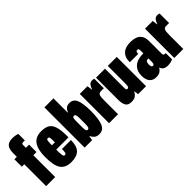

<svg xmlns="http://www.w3.org/2000/svg" viewBox="92 -1586 2447 2447"><g transform="rotate(-45 1316.0 -362.5)"><path d="M54 0V-394H10V-528H54V-590Q54 -653 71.5 -684.5Q89 -716 118.5 -726.5Q148 -737 185 -737Q196 -737 213 -735Q230 -733 247.5 -729.5Q265 -726 274 -720V-604H239Q228 -604 222.5 -597Q217 -590 217 -581V-528H274V-394H217V0Z M498 12Q398 12 352.5 -51Q307 -114 307 -264Q307 -366 330 -426.5Q353 -487 397 -513.5Q441 -540 504 -540Q573 -540 615 -515.5Q657 -491 676 -431Q695 -371 695 -264V-238H474Q474 -171 478.5 -140.5Q483 -110 502 -110Q522 -110 526.5 -129.5Q531 -149 531 -192H693Q693 -85 646.5 -36.5Q600 12 498 12ZM474 -316H528Q528 -377 524.5 -397.5Q521 -418 501 -418Q483 -418 478.5 -396.5Q474 -375 474 -316Z M1004 12Q959 12 935 -8.5Q911 -29 897 -59H892L883 0H748V-725H911V-469H916Q927 -499 948.5 -519.5Q970 -540 1013 -540Q1081 -540 1108 -475Q1135 -410 1135 -272Q1135 -133 1106.5 -60.5Q1078 12 1004 12ZM938 -133Q955 -133 961.5 -150Q968 -167 968 -208V-309Q968 -350 961.5 -367Q955 -384 938 -384Q920 -384 915 -367Q910 -350 910 -309V-208Q910 -167 915 -150Q920 -133 938 -133Z M1188 0V-528H1327L1336 -458H1340Q1351 -494 1370 -517Q1389 -540 1420 -540Q1428 -540 1437.5 -538.5Q1447 -537 1456 -533V-362H1403Q1377 -362 1365.5 -347Q1354 -332 1352 -303.5Q1350 -275 1350 -235V0Z M1585 12Q1524 12 1502.5 -25Q1481 -62 1481 -126V-528H1643V-178Q1643 -143 1663 -143Q1686 -143 1689.5 -168Q1693 -193 1693 -226V-528H1855V0H1712L1703 -59H1699Q1682 -23 1655.5 -5.5Q1629 12 1585 12Z M2030 12Q1971 12 1939.5 -25.5Q1908 -63 1908 -136Q1908 -222 1962.5 -271.5Q2017 -321 2127 -321V-368Q2127 -388 2122.5 -397.5Q2118 -407 2103 -407Q2087 -407 2081.5 -397Q2076 -387 2076 -372V-362H1926Q1925 -366 1925 -369.5Q1925 -373 1925 -377Q1925 -453 1972.5 -496.5Q2020 -540 2111 -540Q2156 -540 2197 -527Q2238 -514 2263.5 -479Q2289 -444 2289 -379V-151Q2289 -138 2295.5 -129.5Q2302 -121 2318 -121H2331V-8Q2289 12 2239 12Q2200 12 2175 -4Q2150 -20 2144 -48H2140Q2127 -24 2101.5 -6Q2076 12 2030 12ZM2100 -121Q2119 -121 2123 -139Q2127 -157 2127 -179V-230Q2090 -230 2082.5 -211Q2075 -192 2075 -166Q2075 -146 2081 -133.5Q2087 -121 2100 -121Z M2364 0V-528H2503L2512 -458H2516Q2527 -494 2546 -517Q2565 -540 2596 -540Q2604 -540 2613.5 -538.5Q2623 -537 2632 -533V-362H2579Q2553 -362 2541.5 -347Q2530 -332 2528 -303.5Q2526 -275 2526 -235V0Z"/></g></svg>

Font: Archivo ExtraCondensed Black
Style: Regular
Weight: 900
Width: 2
Designer: Hector Gatti
Foundry: Omnibus-Type
Version: Version 2.001; ttfautohint (v1.8.3)